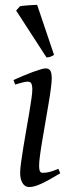

<svg xmlns="http://www.w3.org/2000/svg" viewBox="-20 -732 286 772"><path d="M222.2 -35.2Q199.2 -21.5 180.9 -11.2Q162.6 -1 147.5 6.1Q132.3 13.2 120.1 16.6Q107.9 20 97.2 20Q80.6 20 70.8 4.6Q61 -10.7 61 -37.1Q61 -51.8 64.7 -78.9Q68.4 -106 73.7 -138.9Q79.1 -171.9 85.4 -207.8Q91.8 -243.7 97.2 -276.1Q102.5 -308.6 106.2 -333.7Q109.9 -358.9 109.9 -371.1Q109.9 -382.3 108.4 -388.9Q106.9 -395.5 104.5 -398.7Q102.1 -401.9 98.1 -402.8Q94.2 -403.8 89.8 -403.8Q85.9 -403.8 77.9 -402.1Q69.8 -400.4 61.5 -397.9Q52.2 -395.5 41 -392.1L34.2 -410.2Q54.7 -419.4 75 -428Q95.2 -436.5 112.8 -442.9Q130.4 -449.2 143.6 -453.1Q156.7 -457 163.1 -457Q176.8 -457 182.4 -447.8Q188 -438.5 188 -416Q188 -401.9 184.3 -374.3Q180.7 -346.7 174.8 -312.5Q168.9 -278.3 162.6 -241Q156.2 -203.6 150.4 -169.4Q144.5 -135.3 140.9 -107.7Q137.2 -80.1 137.2 -65.9Q137.2 -50.8 140.4 -43.9Q143.6 -37.1 151.9 -37.1Q167 -37.1 180.9 -41Q194.8 -44.9 214.8 -53.2ZM197.3 -511.2Q187.5 -505.4 181.6 -503.4Q175.8 -501.5 167 -501L44.9 -689.5L60.5 -707Q66.4 -708 75.4 -709Q84.5 -710 94.5 -710.7Q104.5 -711.4 113.8 -711.9Q123 -712.4 129.4 -712.4Z"/></svg>

Font: Gentium Plus APac
Style: Italic
Weight: 400
Italic angle: -8°
Designer: J. Victor Gaultney, Annie Olsen, Iska Routamaa, Becca Hirsbrunner
Foundry: SIL International
Version: Version 5.000